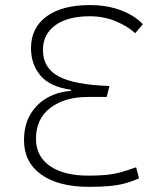

<svg xmlns="http://www.w3.org/2000/svg" viewBox="-20 -723 626 753"><path d="M332 -703.1Q402.3 -703.1 456.8 -681.6Q511.2 -660.2 540 -627.9L510.3 -592.8Q480 -620.6 433.3 -639.9Q386.7 -659.2 332.5 -659.2Q245.6 -659.2 197 -624Q148.4 -588.9 148.4 -526.4Q148.4 -457.5 208.7 -424.1Q269 -390.6 409.2 -385.7L398.4 -342.8H325.2Q233.9 -342.8 177.5 -300Q121.1 -257.3 121.1 -178.2Q121.1 -110.4 175.3 -72.3Q229.5 -34.2 326.7 -34.2Q366.2 -34.2 395 -36.9Q423.8 -39.6 451.2 -46.9Q478.5 -54.2 513.7 -66.9L525.4 -23.4Q496.1 -10.7 468.3 -3.4Q440.4 3.9 407.7 6.8Q375 9.8 329.1 9.8Q209 9.8 141.6 -38.6Q74.2 -86.9 74.2 -172.9Q74.2 -233.9 100.1 -276.1Q126 -318.4 168 -341.1Q210 -363.8 258.3 -366.2V-371.1Q174.8 -382.8 138.2 -427.2Q101.6 -471.7 101.6 -533.7Q101.6 -613.8 162.4 -658.4Q223.1 -703.1 332 -703.1Z"/></svg>

Font: Cascadia Code ExtraLight
Style: Regular
Weight: 200
Monospace: yes
Designer: Aaron Bell
Foundry: Saja Typeworks
Version: Version 2407.024; ttfautohint (v1.8.4)